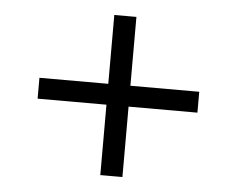

<svg xmlns="http://www.w3.org/2000/svg" viewBox="-43 -592 757 614"><g transform="rotate(5 335.5 -285.0)"><path d="M300 -28V-254H79V-321H300V-542H371V-321H592V-254H371V-28Z"/></g></svg>

Font: Nunito Sans 7pt SemiExpanded
Style: Regular
Weight: 400
Width: 6
Designer: Vernon Adams
Foundry: Vernon Adams
Version: Version 3.101;gftools[0.9.27]